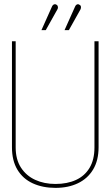

<svg xmlns="http://www.w3.org/2000/svg" viewBox="-20 -900 538 931"><path d="M258 -854Q261 -859 261 -863Q261 -867 259.5 -871Q258 -875 254 -877Q250 -880 245.5 -879.5Q241 -879 237.5 -876Q234 -873 232 -868L181 -754H202ZM370 -854Q372 -858 372.5 -862.5Q373 -867 371.5 -871Q370 -875 365 -877Q361 -880 357 -879.5Q353 -879 349.5 -876Q346 -873 344 -868L293 -754H314ZM458 -186V-700H438V-185Q438 -126 414.5 -86.5Q391 -47 348.5 -27.5Q306 -8 249 -8Q194 -8 150.5 -28Q107 -48 81.5 -87.5Q56 -127 56 -185V-700H38V-186Q38 -121 64.5 -77Q91 -33 139 -11Q187 11 249 11Q311 11 358 -11.5Q405 -34 431.5 -78Q458 -122 458 -186Z"/></svg>

Font: Advent Pro Thin
Style: Regular
Weight: 250
Version: Version 3.000